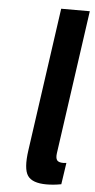

<svg xmlns="http://www.w3.org/2000/svg" viewBox="-53 -763 399 806"><g transform="rotate(5 146.0 -360.0)"><path d="M171.7 -730 86.4 -126.9Q75 -47.9 94.6 -18.9Q114.1 10 174.4 10Q188.6 10 203.6 8.6Q218.6 7.3 236.4 3.9L249.9 -87.1Q238.1 -85.9 237.1 -85.9Q216.4 -85.9 210.1 -95Q203.9 -104.1 206.6 -124.1L292.3 -730Z"/></g></svg>

Font: Secuela ExtLt
Style: Italic
Weight: 200
Italic angle: -8°
Designer: Fernando Haro
Foundry: deFharo
Version: Version 1.704